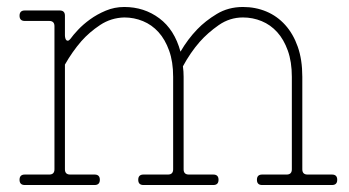

<svg xmlns="http://www.w3.org/2000/svg" viewBox="-20 -530 999 550"><path d="M336 -510Q393 -510 436.5 -477.5Q480 -445 497 -382Q518 -418 545 -446Q568 -470 601 -490Q634 -510 676 -510Q712 -510 743 -497Q774 -484 797 -458.5Q820 -433 833 -396Q846 -359 846 -310V-45Q846 -30 861 -30H931Q946 -30 946 -15Q946 0 931 0H731Q716 0 716 -15Q716 -30 731 -30H801Q816 -30 816 -45V-310Q816 -353 804.5 -385Q793 -417 774 -438Q755 -459 729.5 -469.5Q704 -480 676 -480Q638 -480 606.5 -458Q575 -436 552 -410Q525 -379 504 -340Q505 -332 505.5 -325Q506 -318 506 -310V-45Q506 -30 521 -30H591Q606 -30 606 -15Q606 0 591 0H391Q376 0 376 -15Q376 -30 391 -30H461Q476 -30 476 -45V-310Q476 -353 464.5 -385Q453 -417 434 -438Q415 -459 389.5 -469.5Q364 -480 336 -480Q298 -479 267 -458.5Q236 -438 213 -412Q187 -382 166 -345V-45Q166 -30 181 -30H251Q266 -30 266 -15Q266 0 251 0H51Q36 0 36 -15Q36 -30 51 -30H121Q136 -30 136 -45V-455Q136 -470 121 -470H51Q36 -470 36 -485Q36 -500 51 -500H151Q166 -500 166 -485V-429Q166 -425 167 -421Q168 -417 170 -415Q172 -413 175 -413.5Q178 -414 182 -419Q189 -429 203.5 -444.5Q218 -460 238 -474.5Q258 -489 283 -499.5Q308 -510 336 -510Z"/></svg>

Font: Nixie One
Style: Regular
Weight: 400
Designer: Jovanny Lemonad
Foundry: Jovanny Lemonad
Version: Version 1.000 2011 initial release